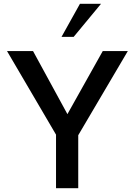

<svg xmlns="http://www.w3.org/2000/svg" viewBox="-20 -991 709 1011"><path d="M275 0H392V-279L653 -722H521L335 -390L154 -722H17L275 -282ZM512 -971H401L304 -797H368Z"/></svg>

Font: Perun Medium
Style: Regular
Weight: 500
Foundry: Copyright (c) Stefan Peev, Context Ltd, 2016
Version: Version 1.089